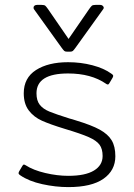

<svg xmlns="http://www.w3.org/2000/svg" viewBox="-20 -749 546 784"><path d="M231 -555 119 -711Q117 -713 117 -718Q117 -723 121 -726Q125 -729 131 -729H150Q161 -729 165 -725.5Q169 -722 176 -712L260 -590L344 -712Q351 -722 355 -725.5Q359 -729 370 -729H389Q397 -729 401.5 -723Q406 -717 401 -711L289 -555Q281 -544 277.5 -541Q274 -538 266 -538H254Q246 -538 242.5 -541Q239 -544 231 -555ZM63 -33Q57 -37 56 -40Q55 -43 58 -49L71 -71Q74 -77 78 -77Q80 -77 85 -74Q116 -54 165 -42.5Q214 -31 259 -31Q328 -31 363.5 -52.5Q399 -74 399 -112Q399 -141 386.5 -158Q374 -175 342.5 -189Q311 -203 244 -223Q185 -241 151.5 -256Q118 -271 97.5 -298Q77 -325 77 -368Q77 -431 127 -463Q177 -495 258 -495Q310 -495 357.5 -482.5Q405 -470 435 -448Q441 -444 442 -441Q443 -438 440 -432L427 -410Q424 -404 420 -404Q417 -404 413 -407Q352 -449 258 -449Q129 -449 129 -368Q129 -338 142.5 -321Q156 -304 181.5 -293.5Q207 -283 264 -265Q273 -263 291 -257Q354 -238 387.5 -219.5Q421 -201 436 -176Q451 -151 451 -111Q451 -53 402.5 -19Q354 15 259 15Q207 15 152.5 3Q98 -9 63 -33Z"/></svg>

Font: Mitr ExtraLight
Style: Regular
Weight: 250
Designer: Thanarat Vachiruckul
Foundry: Cadson Demak Co.,Ltd.
Version: Version 1.000